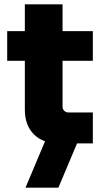

<svg xmlns="http://www.w3.org/2000/svg" viewBox="-20 -658 476 881"><path d="M250 0Q177 0 135.5 -41.5Q94 -83 94 -155V-638H267V-168Q267 -157 275 -149.5Q283 -142 294 -142H406V0ZM13 -379V-515H406V-379ZM97 203 196 -32H347L248 203Z"/></svg>

Font: MuseoModerno Thin ExtraBold
Style: Regular
Weight: 800
Version: Version 1.002